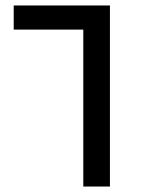

<svg xmlns="http://www.w3.org/2000/svg" viewBox="-20 -680 535 700"><path d="M283.7 0V-660L380.8 -572H30V-660H380.8V0Z"/></svg>

Font: TitilliumWeb ExtraLight
Style: Regular
Weight: 400
Designer: Mohamed Gaber, Accademia di Belle Arti di Urbino and others
Foundry: Kief Type Foundry, Accademia di Belle Arti di Urbino and others
Version: Version 3.000; ttfautohint (v1.8.2)